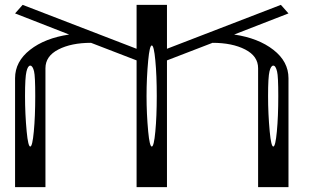

<svg xmlns="http://www.w3.org/2000/svg" viewBox="-20 -770 1290 790"><path d="M83 -375Q83 -300.8 89.8 -228.5Q95.7 -167 104.5 -167Q113.3 -167 119.1 -228.5Q125 -290 125 -375Q125 -457 120.1 -476.6Q114.3 -500 104.5 -500Q94.7 -500 88.9 -475.6Q83 -452.1 83 -375ZM1125 -375Q1125 -456.1 1120.1 -475.6Q1114.3 -500 1104.5 -500Q1094.7 -500 1088.9 -476.6Q1083 -453.1 1083 -375Q1083 -300.8 1089.8 -228.5Q1095.7 -167 1104.5 -167Q1113.3 -167 1119.1 -228.5Q1125 -290 1125 -375ZM589.8 -521.5Q583 -449.2 583 -375Q583 -300.8 589.8 -228.5Q595.7 -167 604.5 -167Q613.3 -167 619.1 -228.5Q625 -290 625 -375Q625 -460 619.1 -521.5Q613.3 -583 604.5 -583Q595.7 -583 589.8 -521.5ZM667 -750V-569.3L1135.7 -750L1167 -714.8L943.4 -627.9Q1043 -613.3 1105 -564.9Q1167 -516.6 1167 -448.2V0H1042V-489.3Q1042 -539.1 988.8 -566.4Q935.5 -593.8 854.5 -593.8L667 -521.5V0H542V-521.5L354.5 -593.8Q273.4 -593.8 220.2 -566.4Q167 -539.1 167 -489.3V0H42V-448.2Q42 -516.6 103.5 -564.9Q165 -613.3 264.6 -627.9L42 -714.8L73.2 -750L542 -569.3V-750Z"/></svg>

Font: okolaksMetalik
Style: bold
Weight: 700
Width: 7
Version: Version 0.6